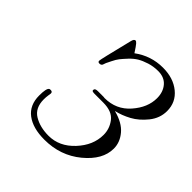

<svg xmlns="http://www.w3.org/2000/svg" viewBox="-189 -859 1035 1035"><g transform="rotate(45 328.5 -341.5)"><path d="M109.9 -127Q109.9 -181.2 123 -189.9Q125 -191.9 132.8 -191.9Q147 -191.9 147 -179.2Q147 -177.2 144.5 -161.6Q142.1 -146 142.1 -129.9Q142.1 -64 188 -36.4Q233.9 -8.8 298.8 -8.8Q380.9 -8.8 443.4 -75.9Q505.9 -143.1 505.9 -222.2Q505.9 -269 477.1 -306.6Q448.2 -344.2 380.9 -344.2H314.9Q305.2 -344.2 299.6 -346.2Q293.9 -348.1 294.9 -355Q294.9 -367.2 317.9 -367.2H361.8Q362.8 -367.2 365 -366.7Q367.2 -366.2 369.1 -366.2Q457 -366.2 513.4 -430.7Q569.8 -495.1 569.8 -565.9Q569.8 -612.8 543.9 -643.3Q518.1 -673.8 470.2 -673.8Q435.1 -673.8 403.6 -663.8Q372.1 -653.8 350.6 -640.9Q329.1 -627.9 308.6 -606Q288.1 -584 277.1 -570.1Q266.1 -556.2 254.6 -532.5Q243.2 -508.8 241 -504.9Q238.8 -501 234.9 -487.8L233.9 -485.8Q229 -478 217.8 -478Q205.6 -478 206.1 -488.8Q206.1 -498.5 252 -683.1Q256.8 -704.1 268.1 -704.1Q272.9 -704.1 281.5 -694.6Q290 -685.1 312 -650.9Q385.3 -705.1 476.1 -705.1Q555.2 -705.1 606.2 -663.6Q657.2 -622.1 657.2 -555.2Q657.2 -501 621.6 -456.5Q585.9 -412.1 543.5 -389.2Q501 -366.2 459 -356.9V-356Q528.8 -337.9 563 -297.4Q597.2 -256.8 597.2 -209Q597.2 -124 508.5 -51Q419.9 22 297.9 22Q210 22 159.9 -15.9Q109.9 -53.7 109.9 -127Z"/></g></svg>

Font: CMU Classical Serif
Style: Italic
Weight: 500
Italic angle: -14.04°
Version: Version 0.7.0